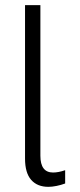

<svg xmlns="http://www.w3.org/2000/svg" viewBox="-20 -717 310 744"><path d="M77 -102.5V-697H136.5V-113.5Q136.5 -48.5 185.5 -48.5Q206.5 -48.5 232.5 -57.5V-6Q216.5 0 199 3.5Q181.5 7 167.5 7Q124.5 7 100.8 -20Q77 -47 77 -102.5Z"/></svg>

Font: HK Grotesk Light
Style: Regular
Weight: 300
Designer: Alfredo Marco Pradil
Foundry: Hanken Design Co.
Version: Version 3.001